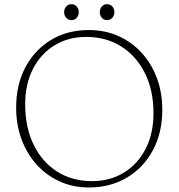

<svg xmlns="http://www.w3.org/2000/svg" viewBox="-20 -854 830 892"><path d="M392.5 -714.5Q467 -714.5 529.5 -686.8Q592 -659 637.8 -609Q683.5 -559 708.8 -491.5Q734 -424 734 -344Q734 -237 690.2 -155.8Q646.5 -74.5 569.5 -28.8Q492.5 17 392.5 17Q319.5 17 258 -10.8Q196.5 -38.5 151 -88.5Q105.5 -138.5 80.2 -206.2Q55 -274 55 -354Q55 -460.5 98.2 -541.8Q141.5 -623 217.5 -668.8Q293.5 -714.5 392.5 -714.5ZM693 -328.5Q693 -434.5 653.2 -514.2Q613.5 -594 543.2 -638.2Q473 -682.5 380.5 -682.5Q297 -682.5 233 -643.2Q169 -604 133 -533.5Q97 -463 97 -369.5Q97 -262 136.2 -181.8Q175.5 -101.5 245.2 -57Q315 -12.5 407 -12.5Q491 -12.5 555.5 -52Q620 -91.5 656.5 -162.5Q693 -233.5 693 -328.5ZM312 -760.5Q297 -760.5 287.5 -771.5Q278 -782.5 278 -797.5Q278 -813 287.5 -823.8Q297 -834.5 312 -834.5Q327 -834.5 336.5 -823.8Q346 -813 346 -797.5Q346 -782.5 336.5 -771.5Q327 -760.5 312 -760.5ZM477.5 -760.5Q462.5 -760.5 453 -771.5Q443.5 -782.5 443.5 -797.5Q443.5 -813 453 -823.8Q462.5 -834.5 477.5 -834.5Q492.5 -834.5 502 -823.8Q511.5 -813 511.5 -797.5Q511.5 -782.5 502 -771.5Q492.5 -760.5 477.5 -760.5Z"/></svg>

Font: Fraunces 9pt S050 Thin
Style: Regular
Weight: 100
Version: Version 1.000; ttfautohint (v1.8.3)